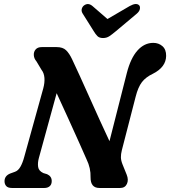

<svg xmlns="http://www.w3.org/2000/svg" viewBox="-20 -934 846 954"><path d="M173 -148.5Q166.5 -124.5 169.5 -104.5Q172.5 -84.5 195.5 -74L214 -68.5Q237 -58 237 -34.5Q237 -17.5 227 -8.8Q217 0 200.5 0H39.5Q19.5 0 11 -9.5Q2.5 -19 2.5 -33.5Q2.5 -60.5 31 -72L54.5 -80.5Q70.5 -86 81.8 -106Q93 -126 100.5 -154.5L195 -495Q202.5 -522.5 200.8 -546.8Q199 -571 186 -587.5L161.5 -628.5Q149 -643 148 -659.8Q147 -676.5 157 -688.2Q167 -700 187.5 -700H261.5Q292.5 -700 308.5 -684.2Q324.5 -668.5 338 -640Q354 -606.5 376.5 -557Q399 -507.5 424.5 -450.5Q450 -393.5 475.8 -336.8Q501.5 -280 524 -232.5L610 -570.5Q629 -645 663 -683Q697 -721 741.5 -721Q768.5 -721 787.2 -704.5Q806 -688 805.5 -656Q804.5 -600.5 740.5 -568Q704.5 -551 685.2 -526Q666 -501 654 -453.5L585.5 -188Q580.5 -168 580.8 -152.5Q581 -137 588.5 -118L609.5 -66Q620 -40 610.5 -20Q601 0 577 0H474Q429.5 0 430 -53Q431.5 -98.5 410 -142.5Q397.5 -171 373.8 -224.2Q350 -277.5 320.5 -342.2Q291 -407 261.5 -471ZM556.5 -779.5Q538 -764 524 -754.5Q510 -745 492 -745Q474 -745 464.5 -754.2Q455 -763.5 445.5 -779.5L390.5 -867Q383.5 -878.5 386.2 -889.5Q389 -900.5 397.5 -907Q418 -922 439.5 -904L514 -839.5L624.5 -904Q658 -922.5 672 -907Q677 -901 675 -889.2Q673 -877.5 659 -865.5Z"/></svg>

Font: Fraunces 72pt SuperSoft SemiBold
Style: Italic
Weight: 600
Italic angle: -16°
Version: Version 1.000;[b76b70a41]